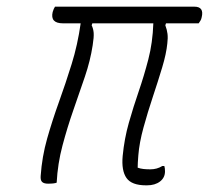

<svg xmlns="http://www.w3.org/2000/svg" viewBox="-20 -546 640 576"><path d="M473 -48Q474 -45 474.5 -41Q475 -37 475 -32Q475 -13 460 -1.5Q445 10 421 10H418Q375 10 359.5 -12Q344 -34 348 -78Q353 -130 366.5 -177.5Q380 -225 396 -271.5Q412 -318 425 -368Q438 -418 440 -476H257L255 -470Q260 -460 261 -447.5Q262 -435 258 -410Q251 -364 234.5 -315.5Q218 -267 200 -215.5Q182 -164 167.5 -109.5Q153 -55 150 2Q143 5 124 5Q112 5 106.5 0Q101 -5 102 -18Q106 -76 121.5 -130.5Q137 -185 157 -240.5Q177 -296 195 -354Q213 -412 222 -476H169Q130 -476 138 -510Q141 -520 145 -526H563Q593 -526 585 -494Q584 -488 581 -483.5Q578 -479 576 -476H478L476 -470Q481 -457 482.5 -444.5Q484 -432 482 -416Q479 -385 466.5 -343.5Q454 -302 438.5 -255.5Q423 -209 410.5 -163.5Q398 -118 395 -80Q394 -68 393.5 -58.5Q393 -49 393 -43Q401 -40 410.5 -39Q420 -38 431 -38Q451 -38 467 -48Z"/></svg>

Font: Recursive Mn Csl St Lt
Style: Italic
Weight: 300
Italic angle: -15°
Monospace: yes
Version: Version 1.079;hotconv 1.0.112;makeotfexe 2.5.65598; ttfautoh